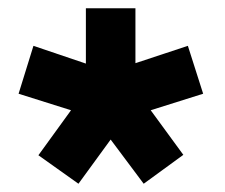

<svg xmlns="http://www.w3.org/2000/svg" viewBox="-20 -732 544 465"><path d="M248 -394 328 -287 424 -357 345 -465 472 -505 435 -621 308 -579V-712H188V-578L61 -621L25 -505L152 -465L73 -356L170 -287Z"/></svg>

Font: Orbitron SemiBold
Style: Regular
Weight: 600
Designer: Matt McInerney
Foundry: The League of Moveable Type
Version: Version 2.001